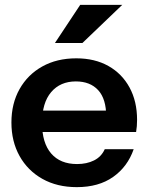

<svg xmlns="http://www.w3.org/2000/svg" viewBox="-20 -760 611 790"><path d="M296 10Q215 10 154.5 -24Q94 -58 60.5 -118Q27 -178 27 -256Q27 -334 60.5 -393.5Q94 -453 154 -486.5Q214 -520 294 -520Q370 -520 426 -488.5Q482 -457 513 -400Q544 -343 544 -267Q544 -253 543 -241Q542 -229 540 -217H105V-305H443L417 -281Q417 -353 384 -389Q351 -425 292 -425Q228 -425 190.5 -381Q153 -337 153 -254Q153 -172 190.5 -128.5Q228 -85 297 -85Q337 -85 367 -100Q397 -115 411 -146H530Q505 -74 445.5 -32Q386 10 296 10ZM319 -583H206L310 -740H483Z"/></svg>

Font: Instrument Sans SemiBold
Style: Regular
Weight: 600
Designer: Rodrigo Fuenzalida
Foundry: fragTYPE
Version: Version 1.000;gftools[0.9.28]